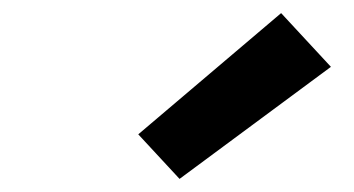

<svg xmlns="http://www.w3.org/2000/svg" viewBox="-20 -820 540 293"><path d="M254 -547 191 -615 409 -800 485 -718Z"/></svg>

Font: Iosevka SS04
Style: Bold Italic
Weight: 700
Italic angle: -9°
Monospace: yes
Designer: Belleve Invis
Foundry: Belleve Invis
Version: Version 19.0.0; ttfautohint (v1.8.4)